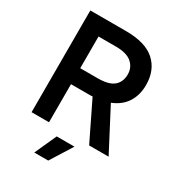

<svg xmlns="http://www.w3.org/2000/svg" viewBox="-211 -822 1042 1144"><g transform="rotate(30 310.0 -250.0)"><path d="M70 -700H315Q451 -700 515.5 -641Q580 -582 580 -481Q580 -412 548 -361.5Q516 -311 451 -285L600 0H466L338 -263Q327 -262 324 -262Q321 -262 315 -262H190V0H70ZM310 -372Q387 -372 420.5 -401Q454 -430 454 -481Q454 -529 419 -559.5Q384 -590 310 -590H190V-372ZM272 50H394L300 200H204Z"/></g></svg>

Font: PT Root UI Bold
Style: Regular
Weight: 700
Designer: Vitaly Kuzmin
Foundry: ParaType Ltd.
Version: Version 2.000G